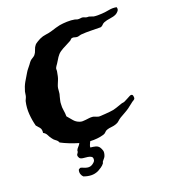

<svg xmlns="http://www.w3.org/2000/svg" viewBox="-173 -878 1125 1256"><g transform="rotate(-20 389.5 -250.0)"><path d="M300.8 76.2Q321.3 78.1 336.4 82Q351.6 85.9 361.3 98.6Q369.1 110.4 373 124Q377 137.7 369.1 159.2Q367.2 166 360.4 173.8Q353.5 181.6 346.7 190.4Q344.7 193.4 344.2 197.3Q343.8 201.2 341.8 203.1Q334 213.9 319.8 223.6Q305.7 233.4 295.9 238.3Q270.5 250 244.6 249Q218.8 248 193.4 238.3Q184.6 230.5 180.2 217.3Q175.8 204.1 179.7 189.5Q180.7 184.6 185.1 183.1Q189.5 181.6 192.4 178.7Q201.2 179.7 209.5 183.6Q217.8 187.5 227.5 190.4Q237.3 193.4 247.6 193.8Q257.8 194.3 269.5 188.5Q278.3 183.6 286.1 176.3Q293.9 168.9 294.9 163.1Q298.8 144.5 289.1 137.7Q279.3 130.9 264.6 128.9Q250 127 233.9 125.5Q217.8 124 210 116.2Q208 114.3 205.1 106.9Q202.1 99.6 203.1 94.7Q203.1 90.8 207 86.4Q210.9 82 212.9 77.1Q214.8 73.2 214.4 69.8Q213.9 66.4 214.8 64.5Q219.7 53.7 229 44.4Q238.3 35.2 243.2 24.4Q210 14.6 179.2 2.4Q148.4 -9.8 123 -23.4Q118.2 -37.1 105.5 -45.4Q92.8 -53.7 85 -65.4Q74.2 -79.1 66.9 -94.7Q59.6 -110.4 43 -119.1Q46.9 -142.6 36.1 -155.8Q25.4 -168.9 14.6 -180.7Q3.9 -220.7 0.5 -264.6Q-2.9 -308.6 6.8 -351.6Q8.8 -359.4 12.2 -365.2Q15.6 -371.1 17.6 -377.9Q20.5 -386.7 21.5 -396.5Q22.5 -406.2 24.4 -414.1Q33.2 -446.3 48.3 -473.1Q63.5 -500 80.1 -526.4Q86.9 -538.1 95.2 -547.9Q103.5 -557.6 112.3 -569.3Q116.2 -574.2 119.6 -579.6Q123 -585 127.9 -589.8Q135.7 -597.7 145.5 -603Q155.3 -608.4 163.1 -616.2Q173.8 -628.9 179.2 -647Q184.6 -665 195.3 -677.7Q197.3 -680.7 202.6 -684.6Q208 -688.5 214.4 -692.4Q220.7 -696.3 227.1 -699.7Q233.4 -703.1 237.3 -705.1Q257.8 -714.8 279.8 -717.3Q301.8 -719.7 327.1 -727.5Q341.8 -732.4 357.4 -736.8Q373 -741.2 386.7 -744.1Q409.2 -748 438.5 -749Q467.8 -750 493.2 -745.1Q497.1 -744.1 500 -742.7Q502.9 -741.2 507.8 -740.2Q518.6 -738.3 528.8 -740.2Q539.1 -742.2 547.9 -740.2Q552.7 -739.3 556.6 -736.8Q560.5 -734.4 566.4 -733.4Q571.3 -731.4 577.1 -731.9Q583 -732.4 588.9 -730.5Q595.7 -728.5 602.1 -726.1Q608.4 -723.6 614.3 -721.7Q627.9 -719.7 643.6 -719.7Q659.2 -719.7 672.9 -720.7Q699.2 -722.7 724.6 -727.5Q750 -732.4 776.4 -727.5Q782.2 -711.9 772.9 -700.7Q763.7 -689.5 753.9 -684.6Q736.3 -675.8 711.4 -672.9Q686.5 -669.9 667 -662.1Q656.2 -657.2 650.4 -649.9Q644.5 -642.6 633.8 -639.6Q599.6 -639.6 565.9 -640.6Q532.2 -641.6 496.1 -638.7Q489.3 -637.7 482.4 -635.3Q475.6 -632.8 468.8 -632.8Q460 -632.8 450.7 -636.2Q441.4 -639.6 431.6 -637.7Q426.8 -635.7 423.8 -632.3Q420.9 -628.9 416 -625Q397.5 -614.3 376 -604Q354.5 -593.8 335.9 -581.1Q319.3 -569.3 307.6 -551.3Q295.9 -533.2 284.2 -513.7Q279.3 -506.8 274.9 -500.5Q270.5 -494.1 268.6 -489.3Q266.6 -483.4 267.1 -476.1Q267.6 -468.8 265.6 -460.9Q263.7 -449.2 260.7 -435.5Q257.8 -421.9 252.9 -410.2Q248 -397.5 242.7 -385.3Q237.3 -373 235.4 -361.3Q233.4 -347.7 232.9 -334.5Q232.4 -321.3 227.5 -307.6Q224.6 -293.9 221.2 -281.7Q217.8 -269.5 217.8 -255.9Q215.8 -233.4 219.7 -212.4Q223.6 -191.4 223.6 -168.9Q240.2 -149.4 254.9 -131.8Q269.5 -114.3 292 -106.4Q301.8 -102.5 312.5 -102.5Q323.2 -102.5 335 -104Q346.7 -105.5 358.4 -106.9Q370.1 -108.4 381.8 -107.4Q390.6 -106.4 396 -104Q401.4 -101.6 406.7 -99.6Q412.1 -97.7 418.5 -95.7Q424.8 -93.8 433.6 -94.7Q450.2 -95.7 466.8 -96.7Q483.4 -97.7 500 -99.6Q526.4 -101.6 548.3 -109.4Q570.3 -117.2 590.8 -124Q595.7 -126 600.6 -126Q605.5 -126 610.4 -127.9Q618.2 -130.9 624.5 -134.8Q630.9 -138.7 639.6 -142.6Q648.4 -147.5 657.7 -152.3Q667 -157.2 671.9 -155.3Q679.7 -153.3 681.2 -142.6Q682.6 -131.8 681.6 -127.9Q679.7 -121.1 670.4 -116.2Q661.1 -111.3 652.3 -103.5Q642.6 -96.7 635.7 -90.8Q628.9 -85 622.1 -80.1Q605.5 -68.4 587.4 -58.6Q569.3 -48.8 554.7 -40Q541 -31.2 532.7 -22.9Q524.4 -14.6 510.7 -9.8Q495.1 -3.9 477.1 -2.4Q459 -1 445.3 3.9Q433.6 7.8 428.2 15.1Q422.9 22.5 409.2 27.3Q366.2 40 314.5 37.1Q310.5 45.9 305.7 56.2Q300.8 66.4 300.8 76.2Z"/></g></svg>

Font: Trade Winds
Style: Regular
Weight: 400
Designer: Squid
Foundry: Font Diner, Inc DBA Sideshow
Version: Version 1.000